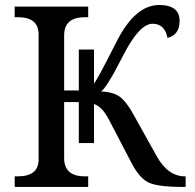

<svg xmlns="http://www.w3.org/2000/svg" viewBox="-20 -740 770 760"><path d="M292 -335.9H233.9V-113.8Q233.9 -42 315.9 -42H329.1V0H38.1V-42H50.8Q132.8 -42 132.8 -108.9V-604Q132.8 -671.9 50.8 -671.9H38.1V-713.9H329.1V-671.9H315.9Q233.9 -671.9 233.9 -600.1V-381.8H292V-543.9H352.1V-409.2Q352.1 -410.2 354 -412.1Q367.2 -428.2 440.9 -574.2Q514.6 -720.2 609.9 -720.2Q690.9 -720.2 690.9 -657.2Q690.9 -602.1 643.1 -589.8Q632.3 -646 584 -646Q531.2 -646 466.8 -519Q402.3 -392.1 379.9 -377.9Q428.7 -376 454.3 -356.9Q480 -337.9 505.9 -291L600.1 -122.1Q644.5 -42 711.9 -42H714.8V0H701.2Q615.2 0 575.2 -14.4Q535.2 -28.8 501 -94.2L410.2 -268.1Q383.8 -318.4 352.1 -328.1V-173.8H292Z"/></svg>

Font: Droid-TTFautohint Serif
Style: Regular
Weight: 400
Foundry: Ascender Corporation
Version: Version 1.00; ttfautohint (v1.00rc1.4-1a1c-dirty) -l 8 -r 50